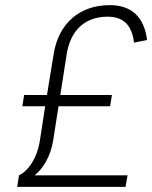

<svg xmlns="http://www.w3.org/2000/svg" viewBox="-20 -728 593 748"><path d="M115 -45C149 -72 177 -120 187 -180L208 -314H409L416 -358H215L240 -518C255 -611 312 -663 399 -663C459 -663 494 -632 502 -562L553 -572C542 -660 494 -708 408 -708C290 -708 208 -637 189 -517L163 -358H74L67 -314H156L135 -178C125 -114 91 -62 54 -45L47 0H469L477 -45Z"/></svg>

Font: Arthouse Owned Light
Style: Italic
Weight: 300
Italic angle: -10°
Designer: Jeremy Tribby
Foundry: Tribby Type
Version: Version 1.000;PS 001.000;hotconv 1.0.88;makeotf.lib2.5.64775